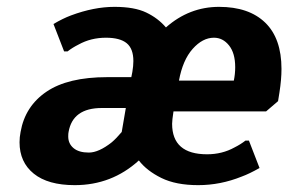

<svg xmlns="http://www.w3.org/2000/svg" viewBox="-20 -530 855 560"><path d="M37 -115Q37 -130 40 -145Q53 -220 115.5 -262.5Q178 -305 293 -305H363L366 -320Q369 -338 369 -352Q369 -388 349.5 -404Q330 -420 289 -420Q245 -420 209 -400Q191 -391 177 -380H167L136 -460Q163 -476 187 -485Q254 -510 314 -510Q372 -510 406.5 -493.5Q441 -477 464 -450Q532 -510 619 -510Q706 -510 753.5 -464Q801 -418 801 -329Q801 -298 795 -260L791 -235L756 -205H486Q482 -179 482 -169Q482 -80 584 -80Q628 -80 664 -100Q682 -109 696 -120H706L737 -40Q707 -23 685 -15Q623 10 558 10Q493 10 450.5 -11Q408 -32 385 -62Q306 10 198 10Q120 10 78.5 -23.5Q37 -57 37 -115ZM662 -295Q666 -314 666 -334Q666 -375 648 -397.5Q630 -420 604 -420Q571 -420 542 -387.5Q513 -355 502 -295ZM306 -115Q319 -126 335 -145L347 -215H277Q192 -215 180 -145Q179 -141 179 -132Q179 -111 194.5 -98Q210 -85 239 -85Q268 -85 306 -115Z"/></svg>

Font: Scada
Style: Bold Italic
Weight: 700
Italic angle: -10°
Version: Version 4.000